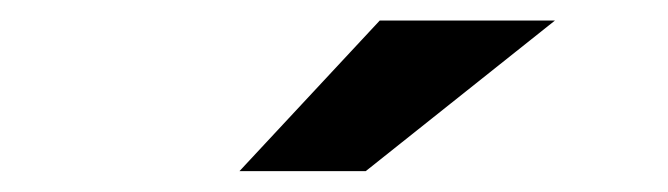

<svg xmlns="http://www.w3.org/2000/svg" viewBox="-20 -771 640 184"><path d="M209.5 -607 343.9 -751.3H511.8L330.5 -607Z"/></svg>

Font: Montserrat Alternates Thin
Style: Regular
Weight: 100
Designer: Julieta Ulanovsky
Foundry: Julieta Ulanovsky
Version: Version 9.000